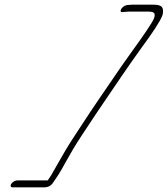

<svg xmlns="http://www.w3.org/2000/svg" viewBox="-20 -733 723 828"><path d="M28.4 60C23.5 68 26.1 75 34.1 75H170.1C187.1 75 200.5 68 209.4 54L232.2 20C239.1 10 249.9 -10 266.7 -40C283.5 -70 304.2 -106 331.9 -148L370.9 -207C386.3 -230 403.1 -256 423.9 -286C481.2 -370 520.8 -430 588.1 -524C639.1 -593 670.7 -641 680 -666C683 -674 683.9 -682 682.3 -693C679.7 -710 661.2 -713 636.2 -713H564.2C555.2 -713 546.2 -713 537.7 -712L527.2 -711C505.7 -708 488.9 -678 509.4 -681L520.9 -682C528.4 -683 535.4 -683 544.4 -683H616.4C641.4 -683 653.4 -679 644.1 -654C637.7 -637 603.6 -586 541.7 -501C514 -463 488.3 -425 463.1 -388C420.1 -325 378.5 -265 340.9 -207L300.9 -146C273.7 -105 248.5 -62 223.4 -17C214 0 206.6 13 201.2 22L185.8 45H53.8C45.8 45 33.4 52 28.4 60Z"/></svg>

Font: MewTooHand
Style: UltimateIta
Weight: 400
Designer: Mew Too, Robert Jablonski
Version: Version 0.77